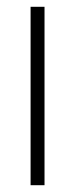

<svg xmlns="http://www.w3.org/2000/svg" viewBox="-20 -545 221 565"><path d="M70 0V-525H111V0Z"/></svg>

Font: Readex Pro Light
Style: Regular
Weight: 300
Designer: Bonnie Shaver-Troup, Thomas Jockin
Foundry: Lexend
Version: Version 1.200; ttfautohint (v1.8.3)